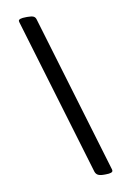

<svg xmlns="http://www.w3.org/2000/svg" viewBox="-88 -756 598 889"><g transform="rotate(-10 211.0 -311.5)"><path d="M286 57 68 -671Q66 -678 64.5 -682.5Q63 -687 63 -690Q63 -702 99 -702H107Q125 -702 133.5 -698Q142 -694 145 -684L366 54Q369 62 369 67Q369 79 336 79H327Q309 79 299.5 74Q290 69 286 57Z"/></g></svg>

Font: Asap-MediumItalic
Style: Italic
Weight: 500
Italic angle: -6°
Designer: Pablo Cosgaya
Foundry: Omnibus-Type
Version: Version 2.000; ttfautohint (v1.8)